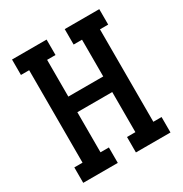

<svg xmlns="http://www.w3.org/2000/svg" viewBox="-171 -863 942 991"><g transform="rotate(-30 300.0 -367.5)"><path d="M40 0V-92H89V-643H40V-735H246V-643H196V-424H404V-643H354V-735H560V-643H511V-92H560V0H354V-92H404V-331H196V-92H246V0Z"/></g></svg>

Font: Iosevka Slab Semibold Extended
Style: Regular
Weight: 600
Width: 7
Monospace: yes
Designer: Belleve Invis
Foundry: Belleve Invis
Version: Version 11.1.0; ttfautohint (v1.8.3)